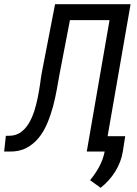

<svg xmlns="http://www.w3.org/2000/svg" viewBox="-39 -731 661 926"><path d="M590.8 -710.9H226.6L162.1 -377.9C159.7 -363.3 156.7 -345.7 154.3 -325.2C151.4 -304.7 147.5 -283.2 143.1 -260.7C138.7 -238.3 132.8 -216.3 126 -194.3C118.7 -172.4 109.9 -152.3 99.1 -134.8C88.4 -117.2 75.2 -103 60.1 -92.3C44.4 -81.5 25.9 -76.2 4.4 -76.2H-10.7L-19 0H5.9C37.1 0.5 64.5 -4.9 87.4 -17.1C110.4 -28.8 129.9 -44.9 147 -65.4C163.6 -85.4 177.2 -108.9 188.5 -135.3C199.7 -161.6 209 -189 216.8 -217.3C224.1 -245.6 230.5 -273.9 235.4 -301.8C240.2 -329.6 244.6 -355 249 -377.9L298.3 -633.8H489.3L379.4 0H465.8C460.4 26.4 451.7 50.3 439.5 73.2C427.2 95.7 412.6 117.2 395.5 138.2L446.3 174.8C474.1 152.8 497.6 127 516.6 96.7C535.6 65.9 548.3 33.2 553.7 -2.4L564.9 -74.2H480Z"/></svg>

Font: Roboto Condensed
Style: Italic
Weight: 400
Designer: Google
Version: Version 1.000;PS 001.000;hotconv 1.0.88;makeotf.lib2.5.64775